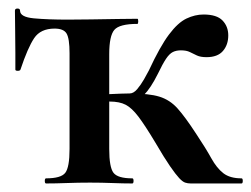

<svg xmlns="http://www.w3.org/2000/svg" viewBox="-20 -430 589 450"><path d="M236 -303V-81Q236 -38 246 -25Q256 -12 290 -12Q293 -12 293 -6Q293 0 290 0Q269 0 243.5 -1Q218 -2 191 -2Q163 -2 136.5 -1Q110 0 88 0Q85 0 85 -6Q85 -12 88 -12Q123 -12 133 -25Q143 -38 143 -81V-305Q143 -340 136 -351.5Q129 -363 108 -363Q75 -363 60 -340.5Q45 -318 28 -267Q27 -264 21.5 -264Q16 -264 16 -267Q16 -280 16 -306Q16 -332 15.5 -360Q15 -388 15 -405Q15 -410 21 -410Q27 -410 27 -405Q27 -390 59.5 -387Q92 -384 139 -384Q160 -384 192.5 -384.5Q225 -385 256 -385.5Q287 -386 302 -386Q304 -386 304 -380Q304 -374 302 -374Q260 -374 248 -360Q236 -346 236 -303ZM427 0Q420 0 414 -2Q408 -4 400 -12.5Q392 -21 378.5 -40.5Q365 -60 344 -96Q320 -136 304.5 -156.5Q289 -177 274.5 -184.5Q260 -192 237 -192Q221 -192 200 -189L199 -207Q210 -208 228 -209Q246 -210 263 -210.5Q280 -211 284 -211Q329 -211 353.5 -203.5Q378 -196 396 -176Q414 -156 440 -116Q462 -83 475 -59.5Q488 -36 503.5 -24Q519 -12 546 -12Q549 -12 549 -6Q549 0 546 0ZM284 -191V-211Q293 -211 301.5 -221Q310 -231 317.5 -244Q325 -257 329 -265Q355 -321 376 -349Q397 -377 417 -386.5Q437 -396 457 -396Q488 -396 501.5 -382Q515 -368 515 -347Q515 -325 502.5 -310.5Q490 -296 464 -296Q450 -296 441.5 -300Q433 -304 425 -308Q417 -312 404 -312Q393 -312 385 -308Q377 -304 369 -292Q361 -280 350 -257Q333 -223 317 -207Q301 -191 284 -191Z"/></svg>

Font: Cormorant Infant Light
Style: Regular
Weight: 300
Designer: Christian Thalmann (Catharsis Fonts)
Foundry: Catharsis Fonts
Version: Version 4.001